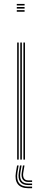

<svg xmlns="http://www.w3.org/2000/svg" viewBox="-20 -818 237 984"><path d="M66 -790V-798H106V-790ZM66 -758V-766H106V-758ZM66 -774V-782H106V-774ZM100 0V-600H108V0ZM68 0V-600H76V0ZM84 0V-600H92V0ZM75.5 30 69.5 65.5Q63.5 101.5 77.6 120Q91.8 138.5 124.5 138.5H144.5V146.5H124.5Q87.5 146.5 71.2 125.6Q55 104.8 61.5 65.5L67.5 30ZM105.5 30 99.5 65.5Q96.2 85.2 102.8 95.9Q109.2 106.5 124.5 106.5H144.5V114.5H124.5Q105.5 114.5 96.6 101.6Q87.8 88.8 91.5 65.5L97.5 30ZM90.5 30 84.5 65.5Q79.8 93.8 90 108.1Q100.2 122.5 124.5 122.5H144.5V130.5H124.5Q96.2 130.5 83.8 113.8Q71.2 97 76.5 65.5L82.5 30Z"/></svg>

Font: Big Shoulders Inline Text Thin Thin
Style: Regular
Weight: 250
Version: Version 2.002